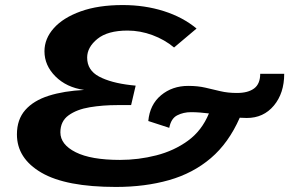

<svg xmlns="http://www.w3.org/2000/svg" viewBox="-20 -730 1145 760"><path d="M439 10Q241 10 144 -46.5Q47 -103 47 -198Q47 -257 80 -294.5Q113 -332 173 -351Q233 -370 313 -374Q243 -384 199.5 -427.5Q156 -471 156 -527Q156 -577 193 -618.5Q230 -660 299.5 -685Q369 -710 466 -710Q553 -710 628.5 -686Q704 -662 758 -617L669 -542Q632 -573 583.5 -591Q535 -609 485 -609Q406 -609 365.5 -576Q325 -543 325 -502Q325 -452 372 -427Q419 -402 498 -393L517 -391L499 -314H444Q387 -314 335.5 -305.5Q284 -297 251.5 -273.5Q219 -250 219 -206Q219 -158 279.5 -127.5Q340 -97 455 -97Q528 -97 598.5 -115Q669 -133 724 -173Q779 -213 807 -281Q790 -283 772.5 -284.5Q755 -286 736 -286Q706 -286 681.5 -273.5Q657 -261 650 -224L567 -251Q573 -316 617.5 -353Q662 -390 725 -390Q763 -390 793 -383Q823 -376 852.5 -369Q882 -362 918 -362Q962 -362 986 -380Q1010 -398 1010 -438H1105Q1105 -361 1064 -312Q1023 -263 957 -263Q943 -263 929 -264Q885 -164 814.5 -104Q744 -44 649 -17Q554 10 439 10Z"/></svg>

Font: Georama ExtraExtended SemiBold
Style: Italic
Weight: 600
Width: 8
Italic angle: -9°
Designer: Jean-Baptiste Levee
Foundry: Production Type
Version: Version 1.000